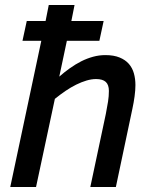

<svg xmlns="http://www.w3.org/2000/svg" viewBox="-20 -747 609 767"><path d="M247.1 -584 216.8 -440.9Q237.3 -459 259.3 -474.6Q281.2 -490.2 304.4 -502Q327.6 -513.7 351.8 -520.3Q376 -526.9 400.9 -526.9Q434.6 -526.9 457.8 -517.3Q481 -507.8 494.9 -491.7Q508.8 -475.6 514.9 -453.9Q521 -432.1 521 -407.2Q521 -386.7 517.6 -361.8Q514.2 -336.9 508.8 -312L442.9 0H340.8L402.8 -292Q408.2 -319.3 411.6 -341.1Q415 -362.8 415 -383.8Q415 -408.2 402.6 -419.7Q390.1 -431.2 363.8 -431.2Q345.7 -431.2 325.7 -425.3Q305.7 -419.4 284.4 -408.9Q263.2 -398.4 241.7 -383.8Q220.2 -369.1 199.2 -352.1L124 0H21L145 -584H69.8L86.9 -663.1H162.1L174.8 -727.1H277.8L265.1 -663.1H394L377 -584Z"/></svg>

Font: Clear Sans Medium
Style: Italic
Weight: 500
Italic angle: -12°
Foundry: Intel Corporation
Version: Version 1.00